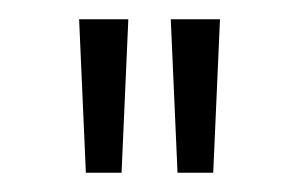

<svg xmlns="http://www.w3.org/2000/svg" viewBox="-20 -715 313 199"><path d="M62 -695 69 -536H106L113 -695ZM157 -695 164 -536H201L208 -695Z"/></svg>

Font: Modon Arabic
Style: Regular
Weight: 400
Designer: Ahmedzaza
Foundry: Ahmedzaza
Version: Version 2.010